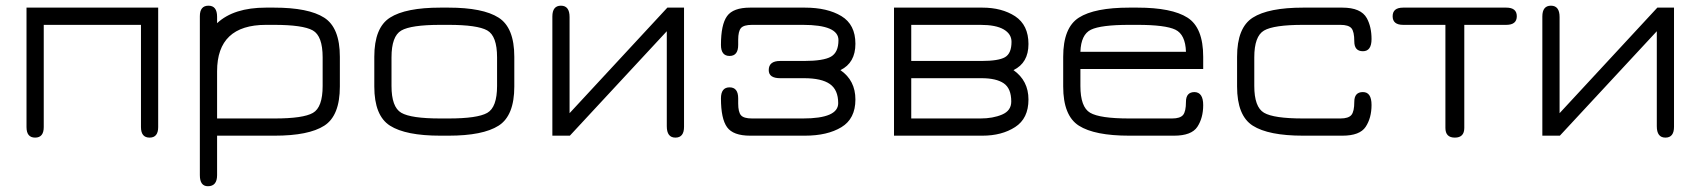

<svg xmlns="http://www.w3.org/2000/svg" viewBox="-20 -477 5978 675"><path d="M73.2 -450.2H536.1V-30.3Q536.1 6.8 505.9 6.8Q475.6 6.8 475.6 -30.3V-389.6H133.8V-30.3Q133.8 6.8 103.5 6.8Q73.2 6.8 73.2 -30.3Z M1114.3 -275.4Q1114.3 -350.6 1079.6 -370.1Q1044.9 -389.6 943.4 -389.6H915Q743.2 -389.6 743.2 -226.6V-60.5H945.3Q1045.9 -60.5 1080.1 -80.1Q1114.3 -99.6 1114.3 -174.8ZM1174.8 -172.9Q1174.8 -70.3 1120.1 -35.2Q1065.4 0 945.3 0H743.2V138.7Q743.2 177.7 710.9 177.7Q682.6 177.7 682.6 138.7V-419.9Q682.6 -457 712.9 -457Q743.2 -457 743.2 -418V-395.5Q801.8 -450.2 915 -450.2H943.4Q1064.5 -450.2 1119.6 -415Q1174.8 -379.9 1174.8 -277.3Z M1556.6 0H1528.3Q1406.2 0 1351.1 -35.2Q1295.9 -70.3 1295.9 -172.9V-277.3Q1295.9 -379.9 1351.1 -415Q1406.2 -450.2 1528.3 -450.2H1556.6Q1677.7 -450.2 1732.9 -415Q1788.1 -379.9 1788.1 -277.3V-172.9Q1788.1 -70.3 1732.9 -35.2Q1677.7 0 1556.6 0ZM1528.3 -60.5H1556.6Q1658.2 -60.5 1692.9 -80.1Q1727.5 -99.6 1727.5 -174.8V-275.4Q1727.5 -350.6 1692.9 -370.1Q1658.2 -389.6 1556.6 -389.6H1528.3Q1424.8 -389.6 1390.6 -369.6Q1356.4 -349.6 1356.4 -275.4V-174.8Q1356.4 -100.6 1390.6 -80.6Q1424.8 -60.5 1528.3 -60.5Z M2384.8 -450.2V-31.2Q2384.8 6.8 2354.5 6.8Q2324.2 6.8 2324.2 -33.2V-367.2L1983.4 0H1921.9V-418.9Q1921.9 -457 1952.1 -457Q1982.4 -457 1982.4 -417V-79.1L2326.2 -450.2Z M2722.7 -202.1Q2682.6 -202.1 2682.6 -230.5Q2682.6 -262.7 2722.7 -262.7H2806.6Q2875 -262.7 2901.4 -277.8Q2927.7 -293 2927.7 -335.9Q2927.7 -389.6 2802.7 -389.6H2624Q2594.7 -389.6 2585 -378.4Q2575.2 -367.2 2575.2 -336.9V-319.3Q2575.2 -280.3 2544.9 -280.3Q2514.6 -280.3 2514.6 -319.3Q2514.6 -390.6 2536.1 -420.4Q2557.6 -450.2 2617.2 -450.2H2809.6Q2888.7 -450.2 2938 -420.4Q2987.3 -390.6 2987.3 -323.2Q2987.3 -255.9 2934.6 -230.5Q2987.3 -194.3 2987.3 -127Q2987.3 -59.6 2938 -29.8Q2888.7 0 2809.6 0H2617.2Q2557.6 0 2536.1 -29.8Q2514.6 -59.6 2514.6 -130.9Q2514.6 -169.9 2544.9 -169.9Q2575.2 -169.9 2575.2 -130.9V-113.3Q2575.2 -83 2585 -71.8Q2594.7 -60.5 2624 -60.5H2802.7Q2926.8 -60.5 2926.8 -114.3Q2926.8 -161.1 2897.5 -181.6Q2868.2 -202.1 2806.6 -202.1Z M3123 -450.2H3433.6Q3502 -450.2 3548.8 -419.9Q3595.7 -388.7 3595.7 -322.3Q3595.7 -255.9 3543 -230.5Q3595.7 -193.4 3595.7 -127Q3595.7 -60.5 3548.8 -30.3Q3502 0 3433.6 0H3123ZM3430.7 -202.1H3183.6V-60.5H3426.8Q3470.7 -60.5 3502.9 -74.2Q3535.2 -87.9 3535.2 -120.1Q3535.2 -166 3508.8 -184.1Q3482.4 -202.1 3430.7 -202.1ZM3426.8 -389.6H3183.6V-262.7H3430.7Q3490.2 -262.7 3513.2 -275.9Q3536.1 -289.1 3536.1 -330.1Q3536.1 -357.4 3508.8 -373.5Q3481.4 -389.6 3426.8 -389.6Z M4210 -277.3V-234.4H3778.3V-174.8Q3778.3 -100.6 3812.5 -80.6Q3846.7 -60.5 3950.2 -60.5H4100.6Q4128.9 -60.5 4139.2 -72.8Q4149.4 -85 4149.4 -119.1Q4149.4 -153.3 4179.7 -153.3Q4210 -152.3 4210 -107.4Q4210 -62.5 4189.5 -31.2Q4168.9 0 4107.4 0H3950.2Q3828.1 0 3772.9 -35.2Q3717.8 -70.3 3717.8 -172.9V-277.3Q3717.8 -379.9 3772.9 -415Q3828.1 -450.2 3950.2 -450.2H3978.5Q4099.6 -450.2 4154.8 -415Q4210 -379.9 4210 -277.3ZM3978.5 -389.6H3950.2Q3850.6 -389.6 3815.4 -372.6Q3780.3 -355.5 3778.3 -294.9H4149.4Q4147.5 -355.5 4112.3 -372.6Q4077.1 -389.6 3978.5 -389.6Z M4699.2 0H4561.5Q4439.5 0 4384.3 -35.2Q4329.1 -70.3 4329.1 -172.9V-277.3Q4329.1 -379.9 4384.3 -415Q4439.5 -450.2 4561.5 -450.2H4699.2Q4764.6 -450.2 4785.2 -413.1Q4801.8 -382.8 4801.8 -339.8Q4801.8 -296.9 4771.5 -296.9Q4741.2 -296.9 4741.2 -331.5Q4741.2 -366.2 4731 -377.9Q4720.7 -389.6 4692.4 -389.6H4561.5Q4458 -389.6 4423.8 -369.6Q4389.6 -349.6 4389.6 -275.4V-174.8Q4389.6 -100.6 4423.8 -80.6Q4458 -60.5 4561.5 -60.5H4692.4Q4720.7 -60.5 4731 -72.8Q4741.2 -85 4741.2 -119.1Q4741.2 -153.3 4771.5 -153.3Q4801.8 -153.3 4801.8 -107.9Q4801.8 -62.5 4781.2 -31.2Q4760.7 0 4699.2 0Z M5275.4 -450.2Q5312.5 -450.2 5312.5 -419.9Q5312.5 -389.6 5275.4 -389.6H5127.9V-27.3Q5127.9 6.8 5094.7 6.8Q5061.5 6.8 5061.5 -27.3V-389.6H4913.1Q4876 -389.6 4876 -419.9Q4876 -450.2 4913.1 -450.2Z M5865.2 -450.2V-31.2Q5865.2 6.8 5835 6.8Q5804.7 6.8 5804.7 -33.2V-367.2L5463.9 0H5402.3V-418.9Q5402.3 -457 5432.6 -457Q5462.9 -457 5462.9 -417V-79.1L5806.6 -450.2Z"/></svg>

Font: Jura
Style: Medium
Weight: 500
Version: Version 2.6.1